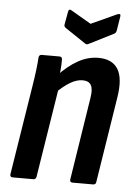

<svg xmlns="http://www.w3.org/2000/svg" viewBox="-50 -718 535 758"><g transform="rotate(5 217.0 -339.5)"><path d="M266.1 0Q254.7 0 256.1 -11.4L307.5 -339.3Q313.3 -374.6 304.2 -390.3Q295.1 -406 270.6 -406Q248.2 -406 222.8 -391.4Q197.4 -376.8 165.9 -345.6L166 -413.6Q204.8 -455.4 244.4 -477.6Q284 -499.7 325.1 -499.7Q380.3 -499.7 402.8 -463.2Q425.3 -426.6 413.1 -350.8L359.5 -11.4Q358.5 0 347.6 0ZM29.3 0Q17.5 0 18.9 -11.4L75.5 -366.8Q81.1 -401.2 84.7 -430.9Q88.3 -460.6 89.3 -479.8Q90.1 -491.7 101.3 -491.7H171.4Q182.2 -491.7 182.2 -480.4Q182.6 -463.4 180.3 -437.6Q178 -411.9 175.4 -393.7L179.5 -368.9L122.7 -11.4Q120.9 0 110.7 0ZM384.2 -677.4Q399.2 -683.2 396.8 -669.8L387.9 -614.6Q386.9 -609.4 385.2 -606Q383.5 -602.6 378.7 -600.2L282.1 -551.4Q273.9 -546.4 267.7 -551.4L189 -604.2Q183.8 -607.4 181.6 -610.8Q179.4 -614.2 180.4 -619.4L189.4 -669.2Q191.8 -684.6 203.4 -676.8L282.3 -630.8Z"/></g></svg>

Font: Sofia Sans Condensed
Style: Italic
Weight: 400
Italic angle: -9°
Designer: Botio Nikoltchev, Ani Petrova
Foundry: lettersoup
Version: Version 4.101